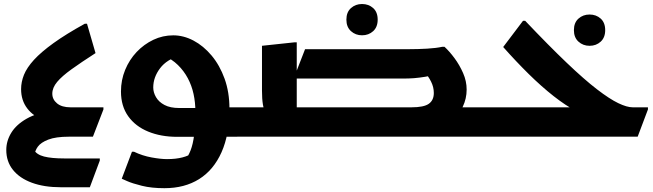

<svg xmlns="http://www.w3.org/2000/svg" viewBox="-20 -692 3308 972"><path d="M11.8 67.1Q11.8 21.6 36.9 -19.6Q61.9 -60.8 114.5 -90.9Q167 -120.9 248.4 -132.7L197.7 -87.8Q149.2 -102.4 118 -143.1Q86.8 -183.8 86.8 -240.8Q86.8 -277.2 101.4 -313.5Q116.1 -349.7 152 -389.1Q188 -428.4 250.9 -473.8Q313.8 -519.1 409.6 -572H420.4L463.6 -423.2Q390.9 -376.4 342.3 -341.4Q293.7 -306.5 269.3 -277.3Q244.8 -248 244.8 -217.8Q244.8 -188.4 268.9 -168.6Q292.9 -148.7 337.4 -148.7H503.6V-137.9L450.4 0H328.7Q263.1 0 225.1 14.5Q187 29 171.3 50.8Q155.6 72.7 155 95.9L151.1 65.8Q165.3 90.8 203 100.4Q240.6 110.1 306.4 110.1H485.2V120.9L434.8 256H288.7Q203.4 256 141.4 233.1Q79.3 210.2 45.6 168Q11.8 125.8 11.8 67.1Z M592.4 -228.9Q592.4 -286.8 613.6 -338.3Q634.8 -389.7 671.7 -428.8Q708.7 -467.8 756.3 -490.5Q803.9 -513.1 857.1 -513.1Q909.2 -513.1 959.6 -486.6Q1009.9 -460 1051.1 -411Q1092.3 -361.9 1117 -293.6Q1141.6 -225.2 1141.6 -141.3Q1141.6 -11.3 1101.5 78.7Q1061.4 168.7 988 214.7Q914.5 260.7 812.4 260.7Q747.2 260.7 698.8 248.7Q650.3 236.7 623.3 224.7Q596.4 212.7 596.4 212.7L648 76.3H658.8Q701 96.6 747.3 105Q793.6 113.5 825.6 113.5Q870.4 113.5 903.8 104.8Q937.2 96.2 962.6 78.2L916.1 120.3Q932.9 99.6 944.9 69Q956.9 38.4 963 -9Q969.1 -56.4 969.1 -128.5Q969.1 -174 959.8 -216.4Q950.6 -258.8 930.8 -296Q911 -333.2 880.7 -362.8Q850.5 -392.5 808.2 -411.1L891.4 -409.8Q825 -392.1 790.4 -346.5Q755.8 -300.8 755.8 -249.1Q755.8 -224 769.9 -199.9Q783.9 -175.7 812.9 -160.5Q841.8 -145.2 887.4 -145.2H985.6L992.8 -148.7H1221.4V-20L1201.4 0L877.2 0.7Q794.7 0.7 730.2 -25.8Q665.7 -52.2 629 -103.6Q592.4 -155 592.4 -228.9Z M2034.9 0V-148.7H2452.8V-20L2432.8 0ZM1458.2 -148.7H2062.7Q2125.9 -148.7 2151 -166.7Q2176.2 -184.6 2176.2 -221.3Q2176.2 -250.9 2162.5 -278.3Q2148.9 -305.7 2131.3 -323.8L2204.1 -317.8Q2162.2 -308.3 2132.3 -303.3Q2102.3 -298.4 2076.5 -296.3Q2050.6 -294.3 2020.2 -294.3H1466.6L1524.4 -443H2049.6Q2097 -443 2142.7 -445.7Q2188.4 -448.4 2218.4 -455H2230.4Q2255.4 -432 2280.9 -397.6Q2306.4 -363.1 2324.4 -322.2Q2342.4 -281.3 2342.4 -238.5Q2342.4 -192.8 2322.8 -151.7Q2303.2 -110.6 2255.3 -77.9L2224.2 -23.2Q2197 -12.3 2161.8 -6.1Q2126.6 0 2083 0H1458.2ZM1201 -148.7H1385.9L1327.4 -122.1Q1315.7 -134 1311 -162.7Q1306.3 -191.3 1306.3 -232.8V-460.2L1471.5 -477.8H1482.3V-75.6L1410.7 -148.7H1613.5V-20L1593.5 0H1181V-128.7ZM1812.8 -513.3Q1780 -513.3 1756.8 -534.3Q1733.6 -555.2 1733.6 -592.5Q1733.6 -630.5 1756.8 -651.1Q1780 -671.7 1812.8 -671.7Q1846.3 -671.7 1869.2 -651.1Q1892 -630.5 1892 -592.5Q1892 -555.2 1869.2 -534.3Q1846.3 -513.3 1812.8 -513.3Z M2433 0V-128.7L2453 -148.7H2936.8L2899.2 -128.3Q2844.2 -157.1 2782.6 -205.5Q2721.1 -253.9 2656.5 -317.5Q2592 -381.1 2527.4 -454L2627.8 -586.8H2638.6Q2759.5 -459.5 2848.7 -374.5Q2937.8 -289.4 3002 -240.1Q3066.1 -190.8 3110 -169.8Q3153.8 -148.7 3183.4 -148.7H3260.2V-137.9L3208.2 0ZM2964.6 -460.1Q2931.8 -460.1 2908.6 -481.1Q2885.4 -502 2885.4 -539.3Q2885.4 -577.3 2908.6 -597.9Q2931.8 -618.5 2964.6 -618.5Q2998.1 -618.5 3021 -597.9Q3043.8 -577.3 3043.8 -539.3Q3043.8 -502 3021 -481.1Q2998.1 -460.1 2964.6 -460.1Z"/></svg>

Font: Kufam
Style: Italic
Weight: 400
Italic angle: -11°
Designer: Artur Schmal
Foundry: Original Type
Version: Version 1.301; ttfautohint (v1.8.3)